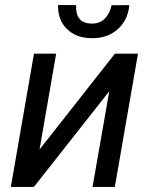

<svg xmlns="http://www.w3.org/2000/svg" viewBox="-20 -741 605 761"><path d="M22.9 0ZM435.5 -528.3H526.9L435.1 0H346.7L413.1 -379.4L114.3 0H22.9L114.7 -528.3H202.6L136.7 -148.4ZM492.7 -720.7Q486.8 -659.7 445.1 -623.8Q403.3 -587.9 340.8 -589.8Q280.8 -590.8 244.9 -626.5Q209 -662.1 210 -721.2L281.7 -720.7Q278.3 -649.4 341.3 -647.5Q376 -647 396 -667.7Q416 -688.5 421.9 -720.2Z"/></svg>

Font: Roboto
Style: Italic
Weight: 400
Italic angle: -12°
Designer: Google
Version: Version 2.134; 2016; ttfautohint (v1.6)